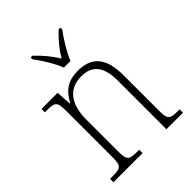

<svg xmlns="http://www.w3.org/2000/svg" viewBox="-215 -884 1002 1002"><g transform="rotate(-45 285.5 -383.0)"><path d="M272 -606H321C338 -651 378 -715 407 -753V-766H393C350 -724 324 -693 297 -648C269 -693 243 -724 200 -766H187V-753C215 -715 256 -651 272 -606ZM32 0H247V-25H236C173 -25 163 -30 163 -98V-331C163 -432 202 -510 305 -510C392 -510 423 -450 423 -361V0H545V-25H536C474 -25 464 -30 464 -99V-357C464 -484 416 -543 312 -543C244 -543 200 -518 165 -453H161L156 -536H37V-511H53C109 -511 121 -506 121 -438V-99C121 -30 111 -25 48 -25H32Z"/></g></svg>

Font: Noto Serif Myanmar SemiCondensed ExtraLight
Style: Regular
Weight: 200
Width: 4
Designer: Ben Mitchell and the Monotype Design Team
Foundry: Monotype Imaging Inc.
Version: Version 2.106